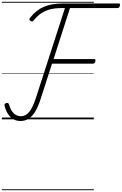

<svg xmlns="http://www.w3.org/2000/svg" viewBox="-20 -1303 1331 2096"><path d="M204 18Q162 18 128 -0.5Q94 -19 69.5 -55.5Q45 -92 30 -146Q27 -157 30.5 -165Q34 -173 46 -177Q58 -182 65.5 -179Q73 -176 77 -165Q92 -116 112 -87.5Q132 -59 156.5 -46.5Q181 -34 209 -34Q260 -34 299 -81.5Q338 -129 372 -234L689 -1215H656Q585 -1215 530 -1201.5Q475 -1188 431 -1158.5Q387 -1129 346 -1079Q339 -1069 330 -1069Q321 -1069 311 -1076Q302 -1083 301.5 -1090.5Q301 -1098 308 -1109Q340 -1149 376.5 -1179Q413 -1209 456.5 -1228Q500 -1247 552.5 -1256Q605 -1265 667 -1265H1276Q1287 -1265 1289.5 -1258.5Q1292 -1252 1289 -1240Q1285 -1227 1279 -1221Q1273 -1215 1262 -1215H744L565 -658H1008Q1020 -658 1022 -651.5Q1024 -645 1021 -633Q1017 -619 1011 -613.5Q1005 -608 994 -608H548L424 -224Q398 -141 366 -87.5Q334 -34 294 -8Q254 18 204 18ZM0 763H1004V773H0ZM0 -20H1004V0H0ZM0 -505H1004V-500H0ZM0 -1283H1004V-1273H0Z"/></svg>

Font: Playwrite NL Guides
Style: Regular
Weight: 400
Designer: Veronika Burian, José Scaglione
Foundry: TypeTogether
Version: Version 1.003